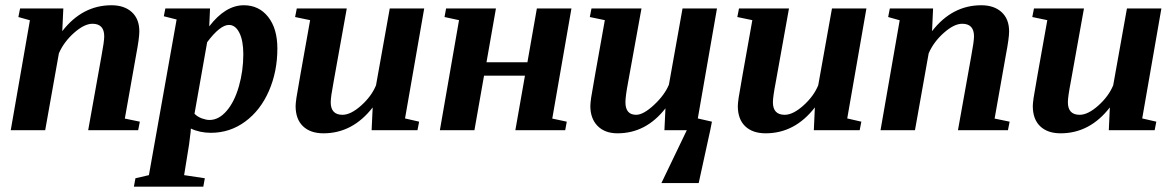

<svg xmlns="http://www.w3.org/2000/svg" viewBox="-20 -491 4432 724"><path d="M373 -354Q373 -401.4 328.6 -401.4Q297.9 -401.4 259.3 -367.2Q220.7 -333 202.1 -290L150.4 0H20.5L92.8 -414.6L49.3 -426.8L55.7 -459H218.8L214.8 -373.5Q290.5 -471.2 400.4 -471.2Q448.7 -471.2 477.1 -445.3Q505.4 -419.4 505.4 -372.6Q505.4 -347.2 493.2 -283.2L450.7 -43.9L507.3 -32.2L501 0H312.5L362.3 -277.8Q373 -334.5 373 -354Z M1025.9 -308.1Q1025.9 -221.2 994.1 -148.2Q962.4 -75.2 904.8 -32.7Q847.2 9.8 775.4 9.8Q733.4 9.8 699.7 -6.3L698.7 7.8L692.9 54.2L674.3 169.4L752.4 181.2L746.6 212.9H484.9L490.7 181.2L541.5 169.4L646 -417.5L597.7 -429.7L603.5 -459H772L769 -391.6Q830.1 -471.2 899.4 -471.2Q956.5 -471.2 991.2 -427.2Q1025.9 -383.3 1025.9 -308.1ZM897.5 -286.6Q897.5 -337.9 882.6 -367.4Q867.7 -397 843.3 -397Q810.1 -397 761.2 -332L713.4 -62Q725.1 -50.3 741.5 -44.4Q757.8 -38.6 770 -38.6Q805.2 -38.6 834.7 -73Q864.3 -107.4 880.9 -165.8Q897.5 -224.1 897.5 -286.6Z M1227.1 -105.5Q1227.1 -58.1 1271.5 -58.1Q1302.7 -58.1 1341.8 -93Q1380.9 -127.9 1397.9 -169.4L1449.7 -459H1579.6L1507.3 -44.4L1560.5 -32.2L1554.2 0H1381.3L1385.3 -85.9Q1309.6 11.7 1199.7 11.7Q1150.4 11.7 1122.6 -14.9Q1094.7 -41.5 1094.7 -91.3Q1094.7 -100.6 1097.9 -123Q1101.1 -145.5 1149.4 -415L1092.8 -426.8L1099.1 -459H1287.6L1237.8 -181.6Q1227.1 -125.5 1227.1 -105.5Z M1959.5 -205.6H1805.2L1769 0H1638.7L1710.9 -415L1656.2 -426.8L1662.1 -459H1850.1L1814.5 -256.3H1968.8L2004.4 -459H2134.8L2062.5 -43.9L2117.2 -32.2L2111.3 0H1923.3Z M2338.4 -105.5Q2338.4 -58.1 2378.9 -58.1Q2406.2 -58.1 2446.3 -95.5Q2486.3 -132.8 2502.4 -171.9L2553.7 -459H2683.6L2611.3 -44.4L2664.6 -32.2L2658.2 0L2614.7 199.2H2474.1L2569.8 0H2485.4L2489.3 -82.5Q2416 11.7 2308.6 11.7Q2260.7 11.7 2233.4 -16.1Q2206.1 -43.9 2206.1 -91.3Q2206.1 -101.1 2209.2 -123.3Q2212.4 -145.5 2260.7 -415L2204.1 -426.8L2210.4 -459H2398.9L2348.6 -181.6Q2338.4 -127.9 2338.4 -105.5Z M2894.5 -105.5Q2894.5 -58.1 2939 -58.1Q2970.2 -58.1 3009.3 -93Q3048.3 -127.9 3065.4 -169.4L3117.2 -459H3247.1L3174.8 -44.4L3228 -32.2L3221.7 0H3048.8L3052.7 -85.9Q2977.1 11.7 2867.2 11.7Q2817.9 11.7 2790 -14.9Q2762.2 -41.5 2762.2 -91.3Q2762.2 -100.6 2765.4 -123Q2768.6 -145.5 2816.9 -415L2760.3 -426.8L2766.6 -459H2955.1L2905.3 -181.6Q2894.5 -125.5 2894.5 -105.5Z M3652.8 -354Q3652.8 -401.4 3608.4 -401.4Q3577.6 -401.4 3539.1 -367.2Q3500.5 -333 3481.9 -290L3430.2 0H3300.3L3372.6 -414.6L3329.1 -426.8L3335.4 -459H3498.5L3494.6 -373.5Q3570.3 -471.2 3680.2 -471.2Q3728.5 -471.2 3756.8 -445.3Q3785.2 -419.4 3785.2 -372.6Q3785.2 -347.2 3772.9 -283.2L3730.5 -43.9L3787.1 -32.2L3780.8 0H3592.3L3642.1 -277.8Q3652.8 -334.5 3652.8 -354Z M4006.8 -105.5Q4006.8 -58.1 4051.3 -58.1Q4082.5 -58.1 4121.6 -93Q4160.6 -127.9 4177.7 -169.4L4229.5 -459H4359.4L4287.1 -44.4L4340.3 -32.2L4334 0H4161.1L4165 -85.9Q4089.4 11.7 3979.5 11.7Q3930.2 11.7 3902.3 -14.9Q3874.5 -41.5 3874.5 -91.3Q3874.5 -100.6 3877.7 -123Q3880.9 -145.5 3929.2 -415L3872.6 -426.8L3878.9 -459H4067.4L4017.6 -181.6Q4006.8 -125.5 4006.8 -105.5Z"/></svg>

Font: Tinos
Style: Bold Italic
Weight: 700
Italic angle: -16.333°
Designer: Steve Matteson
Foundry: Monotype Imaging Inc.
Version: Version 1.23